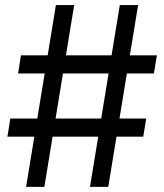

<svg xmlns="http://www.w3.org/2000/svg" viewBox="-20 -727 639 747"><path d="M446.1 -707.2H517.3L401.2 0H330.1ZM20 -265.9H549L537.3 -195.4H9ZM197.5 -707.2H268.6L152.6 0H81.5ZM61.5 -511.7H590.5L578.7 -441.3H50.4Z"/></svg>

Font: Pretendard Variable
Style: Regular
Weight: 400
Designer: Base glyphs from Inter by Rasmus Andersson; Hangul glyphs from Noto Sans CJK(Source Han Sans) by Jang Soo-young and Kang
Foundry: Kil Hyung-jin
Version: Version 1.100;FEAKit 1.0